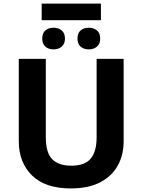

<svg xmlns="http://www.w3.org/2000/svg" viewBox="-20 -1043 796 1073"><path d="M671 -714V-252Q671 -178 638.5 -118.5Q606 -59 540.5 -24.5Q475 10 375 10Q233 10 159 -62.5Q85 -135 85 -254V-714H236V-277Q236 -189 272 -153Q308 -117 379 -117Q453 -117 486.5 -156Q520 -195 520 -278V-714ZM544 -1023V-930H213V-1023ZM279 -888Q307 -888 325 -873Q343 -858 343 -827Q343 -798 325 -782.5Q307 -767 279 -767Q251 -767 233.5 -782.5Q216 -798 216 -827Q216 -858 233.5 -873Q251 -888 279 -888ZM476 -888Q504 -888 522 -873Q540 -858 540 -827Q540 -798 522 -782.5Q504 -767 476 -767Q448 -767 430.5 -782.5Q413 -798 413 -827Q413 -858 430.5 -873Q448 -888 476 -888Z"/></svg>

Font: Noto IKEA Latin
Style: Bold
Weight: 700
Designer: Monotype Design Team
Foundry: Monotype Imaging Inc.
Version: Version 1.0